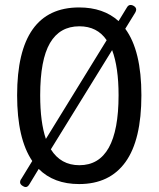

<svg xmlns="http://www.w3.org/2000/svg" viewBox="-20 -736 639 774"><path d="M550 -352Q550 -172 486 -83Q422 6 299 6Q197 6 136 -55L99 6Q92 18 84 18Q77 18 69 12Q61 6 61 -1Q61 -9 66 -15L110 -87Q49 -177 49 -352Q49 -706 299 -706Q397 -706 458 -651L491 -705Q497 -716 506 -716Q514 -716 521.5 -710.5Q529 -705 529 -697Q529 -692 525 -685L485 -620Q550 -532 550 -352ZM165 -176 410 -574Q372 -630 300 -630Q221 -630 181.5 -562.5Q142 -495 142 -352Q142 -243 165 -176ZM458 -352Q458 -465 432 -534L185 -134Q225 -70 300 -70Q458 -70 458 -352Z"/></svg>

Font: Asap Condensed
Style: Regular
Weight: 400
Designer: Pablo Cosgaya
Foundry: Omnibus-Type
Version: Version 1.010; ttfautohint (v1.8)